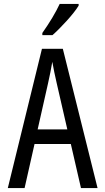

<svg xmlns="http://www.w3.org/2000/svg" viewBox="-20 -964 540 984"><path d="M197 -795V-784H249C290 -820 358 -893 383 -935V-944H286C265 -899 235 -849 197 -795ZM20 0H106L157 -226H343L395 0H480L302 -714H195ZM226 -536C234 -571 243 -616 248 -647C253 -616 263 -572 271 -536L325 -301H173Z"/></svg>

Font: Noto Sans Mono ExtraCondensed
Style: Regular
Weight: 400
Width: 2
Designer: Monotype Design Team
Foundry: Monotype Imaging Inc.
Version: Version 2.014